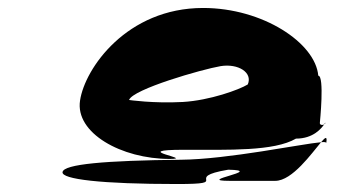

<svg xmlns="http://www.w3.org/2000/svg" viewBox="-20 -706 901 482"><path d="M137 -274C134 -256 234 -244 425 -244C567 -244 434 -260 553 -280C649 -278 466 -252 557 -252H671C714 -252 763 -322 786 -349C739 -345 551 -306 435 -305C244 -303 140 -294 137 -274ZM181 -454C168 -372 285 -307 406 -307C472 -307 298 -330 442 -330C555 -330 668 -326 723 -358C767 -358 787 -384 794 -394C790 -391 782 -392 783 -398C783 -398 795 -516 779 -516C772 -598 640 -686 490 -686C298 -686 193 -534 181 -454ZM304 -455C313 -482 487 -532 534 -540C578 -547 615 -524 602 -494C581 -481 507 -454 439 -450C365 -446 304 -455 304 -455ZM786 -349C795 -350 799 -349 799 -347C802 -365 797 -362 786 -349ZM794 -394C795 -395 797 -396 797 -398C797 -398 795 -397 794 -394Z"/></svg>

Font: Ampere
Style: SCSuExtIta
Weight: 400
Version: Version 1